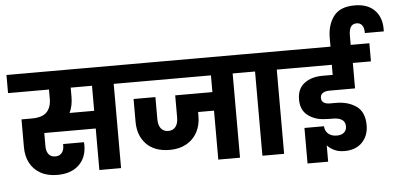

<svg xmlns="http://www.w3.org/2000/svg" viewBox="-82 -1160 2864 1383"><g transform="rotate(-5 1350.5 -468.5)"><path d="M845 -609H747V0H590V-300H218V-202Q218 -168 234.5 -146.5Q251 -125 283 -125Q313 -125 329.5 -145Q346 -165 346 -196V-209H497Q498 -200 498 -187Q498 -97 441.5 -44Q385 9 286 9Q215 9 164.5 -19.5Q114 -48 88.5 -97.5Q63 -147 63 -210V-412H137Q214 -412 246.5 -446.5Q279 -481 279 -543V-609H-17V-740H845ZM590 -609H436V-543Q436 -478 412 -428H590Z M1705 -609H1607V0H1450V-354H1335V-324Q1335 -259 1307.5 -208Q1280 -157 1229 -128.5Q1178 -100 1109 -100Q999 -100 939.5 -161.5Q880 -223 880 -324V-488H1038V-328Q1038 -285 1056.5 -261Q1075 -237 1110 -237Q1144 -237 1162.5 -261Q1181 -285 1181 -328V-488H1450V-609H811V-740H1705Z M1769 0V-609H1671V-740H2024V-609H1926V0Z M2581 -816Q2582 -852 2568 -871.5Q2554 -891 2528 -891Q2499 -891 2485.5 -870Q2472 -849 2472 -806V-740H2607V-609H2476V-425H2291Q2263 -425 2244 -414Q2225 -403 2225 -378Q2225 -355 2241.5 -344Q2258 -333 2286 -333H2330Q2418 -333 2477 -291Q2536 -249 2536 -154Q2536 -78 2489.5 -30Q2443 18 2362 18Q2317 18 2285.5 2Q2254 -14 2237 -34V84H2088V-173H2229Q2231 -138 2254.5 -118Q2278 -98 2316 -98Q2350 -98 2368.5 -114.5Q2387 -131 2387 -158Q2387 -191 2363.5 -206.5Q2340 -222 2300 -222Q2260 -222 2237 -224Q2167 -227 2117 -265.5Q2067 -304 2067 -380Q2067 -458 2118.5 -497Q2170 -536 2251 -536H2324V-609H1986V-740H2326V-804Q2326 -896 2372 -958.5Q2418 -1021 2525 -1021Q2621 -1021 2672 -966Q2723 -911 2718 -816Z"/></g></svg>

Font: Fz Poppins
Style: Bold
Weight: 700
Designer: Ninad Kale (Devanagari), Jonny Pinhorn (Latin)
Foundry: Indian Type Foundry
Version: Vit hóa bi Vntype.Com & FontZin.Com